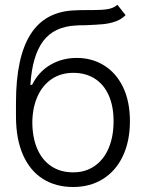

<svg xmlns="http://www.w3.org/2000/svg" viewBox="-20 -749 593 780"><path d="M326.2 -646.5Q301.8 -646.5 289.1 -645.5Q199.2 -641.1 155 -581.5Q110.8 -522 103.5 -404.3H110.4Q136.2 -457 184.3 -485.4Q232.4 -513.7 292 -513.7Q353.5 -513.7 402.6 -483.4Q451.7 -453.1 479.7 -395.3Q507.8 -337.4 507.8 -256.8Q507.8 -175.8 479.2 -115.2Q450.7 -54.7 398.4 -22Q346.2 10.7 277.3 10.7Q206.5 10.7 154.3 -22.2Q102.1 -55.2 73.5 -119.6Q44.9 -184.1 44.9 -276.4V-332Q44.9 -517.1 104.5 -610.4Q164.1 -703.6 286.1 -707Q300.8 -708 328.1 -708H351.6Q393.1 -708 416.7 -711.7Q440.4 -715.3 457 -729.5L490.2 -687.5Q472.7 -669.9 448.7 -661.6Q424.8 -653.3 399.4 -650.9Q374 -648.4 326.2 -646.5ZM441.4 -256.8Q441.4 -317.9 421.4 -362.3Q401.4 -406.7 364.5 -429.9Q327.6 -453.1 278.3 -453.1Q227.5 -453.1 190.2 -428Q152.8 -402.8 132.6 -357.7Q112.3 -312.5 111.3 -253.9Q111.3 -190.9 131.3 -144.5Q151.4 -98.1 188.7 -73.5Q226.1 -48.8 277.3 -48.8Q327.1 -48.8 364.3 -74.5Q401.4 -100.1 421.4 -147.2Q441.4 -194.3 441.4 -256.8Z"/></svg>

Font: Pretendard JP Light
Style: Regular
Weight: 300
Designer: Base glyphs from Inter by Rasmus Andersson; Hangeul glyphs from Noto Sans CJK(Source Han Sans) by Jang Soo-young and Kan
Foundry: Kil Hyung-jin
Version: Version 1.309